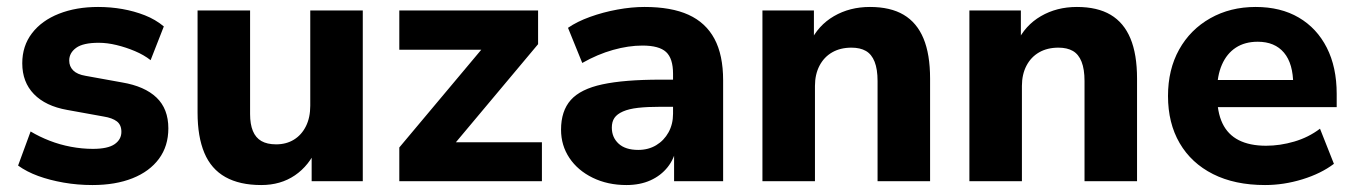

<svg xmlns="http://www.w3.org/2000/svg" viewBox="-20 -521 3893 552"><path d="M246 11Q203 11 163 4Q123 -3 90 -15Q57 -27 32 -45L68 -143Q93 -128 122.5 -116.5Q152 -105 184 -99Q216 -93 247 -93Q290 -93 309.5 -106.5Q329 -120 329 -142Q329 -162 316 -172Q303 -182 278 -186L173 -205Q111 -216 77.5 -250.5Q44 -285 44 -339Q44 -389 72 -425.5Q100 -462 149.5 -481.5Q199 -501 262 -501Q298 -501 332 -495Q366 -489 396.5 -477Q427 -465 451 -445L413 -348Q394 -363 368 -374Q342 -385 315 -391.5Q288 -398 264 -398Q219 -398 199 -383.5Q179 -369 179 -347Q179 -330 190.5 -318.5Q202 -307 226 -303L331 -284Q396 -273 430 -240.5Q464 -208 464 -152Q464 -101 437 -64.5Q410 -28 361 -8.5Q312 11 246 11Z M731 11Q669 11 628 -12Q587 -35 567.5 -81.5Q548 -128 548 -197V-491H699V-193Q699 -164 707 -144.5Q715 -125 731.5 -115.5Q748 -106 774 -106Q803 -106 825 -119.5Q847 -133 859.5 -158Q872 -183 872 -217V-491H1023V0H876V-96H891Q869 -45 828 -17Q787 11 731 11Z M1128 0V-97L1393 -413V-378H1128V-491H1527V-394L1258 -73V-112H1538V0Z M1781 11Q1727 11 1684 -10Q1641 -31 1617 -67Q1593 -103 1593 -148Q1593 -202 1621 -233.5Q1649 -265 1712 -278.5Q1775 -292 1879 -292H1932V-214H1880Q1841 -214 1814.5 -211Q1788 -208 1771 -200.5Q1754 -193 1746.5 -182Q1739 -171 1739 -154Q1739 -126 1758.5 -108Q1778 -90 1815 -90Q1844 -90 1866.5 -103.5Q1889 -117 1902 -140.5Q1915 -164 1915 -194V-309Q1915 -353 1895 -371.5Q1875 -390 1827 -390Q1787 -390 1742.5 -377.5Q1698 -365 1654 -340L1613 -441Q1639 -459 1676.5 -472.5Q1714 -486 1755 -493.5Q1796 -501 1833 -501Q1910 -501 1959.5 -478.5Q2009 -456 2034 -409.5Q2059 -363 2059 -290V0H1918V-99H1925Q1919 -65 1899.5 -40.5Q1880 -16 1850 -2.5Q1820 11 1781 11Z M2172 0V-491H2320V-399H2309Q2332 -448 2377.5 -474.5Q2423 -501 2481 -501Q2540 -501 2578 -478.5Q2616 -456 2635 -410.5Q2654 -365 2654 -295V0H2503V-288Q2503 -322 2494.5 -343.5Q2486 -365 2469.5 -374.5Q2453 -384 2428 -384Q2396 -384 2372.5 -370.5Q2349 -357 2336 -332Q2323 -307 2323 -274V0Z M2767 0V-491H2915V-399H2904Q2927 -448 2972.5 -474.5Q3018 -501 3076 -501Q3135 -501 3173 -478.5Q3211 -456 3230 -410.5Q3249 -365 3249 -295V0H3098V-288Q3098 -322 3089.5 -343.5Q3081 -365 3064.5 -374.5Q3048 -384 3023 -384Q2991 -384 2967.5 -370.5Q2944 -357 2931 -332Q2918 -307 2918 -274V0Z M3617 11Q3530 11 3467.5 -20.5Q3405 -52 3371.5 -109.5Q3338 -167 3338 -245Q3338 -321 3370 -378.5Q3402 -436 3459.5 -468.5Q3517 -501 3590 -501Q3662 -501 3714 -470.5Q3766 -440 3794.5 -384Q3823 -328 3823 -251V-213H3462V-291H3714L3698 -277Q3698 -338 3671.5 -369.5Q3645 -401 3596 -401Q3559 -401 3533 -384Q3507 -367 3493 -335Q3479 -303 3479 -258V-250Q3479 -199 3494.5 -166.5Q3510 -134 3541.5 -118Q3573 -102 3620 -102Q3660 -102 3701 -114Q3742 -126 3775 -151L3815 -50Q3778 -22 3724.5 -5.5Q3671 11 3617 11Z"/></svg>

Font: Nunito Sans 12pt ExtraLight ExtraBold
Style: Regular
Weight: 800
Version: Version 3.101;gftools[0.9.27]